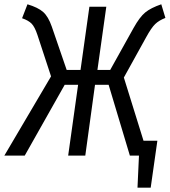

<svg xmlns="http://www.w3.org/2000/svg" viewBox="-39 -719 784 887"><path d="M533.2 -360.8 624 -68.8H688L657.2 147.9H596.2L603 0H561L462.9 -327.1H399.9L355 0H275.9L321.8 -327.1H259.8L75.2 0H-19L196.8 -366.2L133.8 -558.1Q121.6 -594.7 107.2 -609.6Q92.8 -624.5 63 -634.8L87.9 -699.2Q136.7 -684.6 160.4 -663.6Q184.1 -642.6 200.2 -596.2L269 -396H333L374 -688H452.1L411.1 -396H470.2L578.1 -589.8Q606.4 -640.6 632.1 -661.6Q657.7 -682.6 706.1 -699.2L725.1 -636.2Q695.8 -625 678 -607.9Q660.2 -590.8 636.2 -546.9Z"/></svg>

Font: Fira Sans Compressed Book
Style: Italic
Weight: 350
Width: 3
Italic angle: -8°
Designer: Carrois Corporate & Edenspiekermann AG
Foundry: Carrois Corporate GbR & Edenspiekermann AG
Version: Version 4.203;PS 004.203;hotconv 1.0.88;makeotf.lib2.5.64775